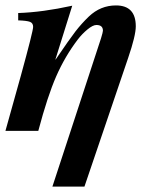

<svg xmlns="http://www.w3.org/2000/svg" viewBox="-26 -482 582 707"><path d="M178 -263H179Q230 -338 252 -366.5Q274 -395 301 -421Q344 -462 401 -462Q474 -462 474 -385Q474 -351 446 -269L285 205H167L346 -341Q353 -364 353 -369Q353 -390 329 -390Q316 -390 296 -373.5Q276 -357 260 -336Q213 -274 181 -201Q149 -128 115 0H-6L51 -204Q96 -368 96 -383Q96 -397 84.5 -401.5Q73 -406 41 -407V-434Q131 -437 240 -461Z"/></svg>

Font: STIX
Style: Bold Italic
Weight: 700
Italic angle: -16.33°
Designer: MicroPress Inc., with final additions and corrections provided by Coen Hoffman, Elsevier (retired)
Version: Version 1.1.1